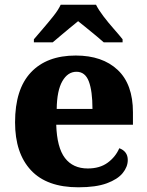

<svg xmlns="http://www.w3.org/2000/svg" viewBox="-20 -786 625 816"><path d="M313 10Q179 10 111.5 -62.5Q44 -135 44 -266Q44 -407 111.5 -478.5Q179 -550 302 -550Q415 -550 480 -489Q545 -428 545 -309V-256H219Q222 -159 256 -114.5Q290 -70 353 -70Q404 -70 437.5 -94.5Q471 -119 487 -156Q504 -150 513.5 -137.5Q523 -125 523 -106Q523 -77 501.5 -50.5Q480 -24 434 -7Q388 10 313 10ZM373 -323Q373 -399 357.5 -440Q342 -481 305 -481Q268 -481 245 -441Q222 -401 221 -323ZM124 -619Q140 -638 162.5 -664Q185 -690 206.5 -717Q228 -744 238 -766H388Q399 -744 419.5 -717Q440 -690 463 -664Q486 -638 501 -619V-606H421Q409 -617 389 -633.5Q369 -650 348 -667Q327 -684 312 -696Q297 -684 276.5 -667Q256 -650 236.5 -633.5Q217 -617 204 -606H124Z"/></svg>

Font: Noto Serif Tibetan ExtraBold
Style: Regular
Weight: 800
Version: Version 2.103